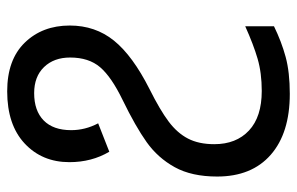

<svg xmlns="http://www.w3.org/2000/svg" viewBox="-166 -420 826 534"><g transform="rotate(-90 247.0 -153.0)"><path d="M443 -372Q443 -301 401 -249Q359 -197 266 -150Q208 -121 176 -97Q144 -73 128.5 -43Q113 -13 113 30Q113 91 151 126.5Q189 162 261 162Q311 162 350.5 150.5Q390 139 441 116V196Q398 217 355.5 228.5Q313 240 253 240Q144 240 83.5 187Q23 134 23 38Q23 -33 49 -80Q75 -127 118.5 -158Q162 -189 236 -225Q300 -256 327 -287.5Q354 -319 354 -371Q354 -416 327.5 -443.5Q301 -471 255 -471Q206 -471 179 -444.5Q152 -418 152 -368Q152 -329 171 -293L92 -262Q63 -311 63 -373Q63 -449 115 -497.5Q167 -546 260 -546Q348 -546 395.5 -497Q443 -448 443 -372Z"/></g></svg>

Font: Noto Sans Display
Style: Regular
Weight: 400
Designer: Monotype Design team
Foundry: Monotype Imaging Inc.
Version: Version 1.000